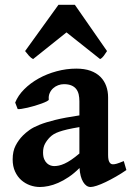

<svg xmlns="http://www.w3.org/2000/svg" viewBox="-20 -749 540 784"><path d="M201.2 -70.8Q210.4 -70.8 220.7 -73Q231 -75.2 243.4 -80.8Q255.9 -86.4 270.8 -96.4Q285.6 -106.4 304.2 -122.1V-230Q274.9 -225.1 254.9 -220.5Q234.9 -215.8 221.2 -210.9Q207.5 -206.1 199 -200.7Q190.4 -195.3 184.1 -189Q171.4 -176.3 163.6 -161.6Q155.8 -147 155.8 -126.5Q155.8 -109.9 160.4 -99.1Q165 -88.4 172.1 -82Q179.2 -75.7 187 -73.2Q194.8 -70.8 201.2 -70.8ZM496.1 -54.7Q475.6 -40.5 453.4 -27.8Q431.2 -15.1 411.4 -5.6Q391.6 3.9 375.2 9.3Q358.9 14.6 350.1 14.6Q332 14.6 319.6 -5.9Q307.1 -26.4 304.7 -63Q282.7 -41 260.5 -26.1Q238.3 -11.2 217.5 -2.2Q196.8 6.8 177.7 10.7Q158.7 14.6 143.1 14.6Q122.6 14.6 102.8 7.6Q83 0.5 67.1 -13.4Q51.3 -27.3 41.5 -48.6Q31.7 -69.8 31.7 -98.1Q31.7 -131.3 43.7 -154.5Q55.7 -177.7 73.7 -195.8Q85.4 -207.5 100.8 -218.5Q116.2 -229.5 141.8 -239.7Q167.5 -250 206.3 -259.5Q245.1 -269 304.2 -277.8V-335.4Q304.2 -350.6 301.3 -363.5Q298.3 -376.5 291 -385.7Q283.7 -395 271.5 -400.1Q259.3 -405.3 240.7 -405.3Q229 -405.3 217.3 -400.9Q205.6 -396.5 196.8 -388.4Q188 -380.4 182.9 -368.9Q177.7 -357.4 179.2 -342.8Q179.7 -339.8 171.4 -335.4Q163.1 -331.1 150.4 -326.4Q137.7 -321.8 122.3 -317.1Q106.9 -312.5 92.8 -309.3Q78.6 -306.2 67.4 -304.4Q56.2 -302.7 52.2 -303.7L42 -330.1Q53.7 -359.4 78.9 -384.5Q104 -409.7 137.7 -428.5Q171.4 -447.3 211.2 -458Q251 -468.8 291.5 -468.8Q325.2 -468.8 349.6 -460Q374 -451.2 389.9 -435.3Q405.8 -419.4 413.6 -397.9Q421.4 -376.5 421.4 -351.6V-116.2Q421.4 -95.7 426.8 -86.9Q432.1 -78.1 440.9 -78.1Q444.3 -78.1 448 -78.6Q451.7 -79.1 456.8 -80.6Q461.9 -82 468.8 -84.7Q475.6 -87.4 485.4 -91.3ZM417 -540.5Q411.1 -531.2 404.1 -521.5Q397 -511.7 388.7 -507.8L251.5 -616.7L115.2 -507.8Q106.9 -511.7 98.1 -521.5Q89.4 -531.2 82.5 -540.5L218.8 -729.5H285.6Z"/></svg>

Font: Gentium Basic
Style: Bold
Weight: 700
Designer: J. Victor Gaultney and Annie Olsen
Foundry: SIL International
Version: Version 1.100